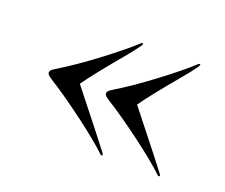

<svg xmlns="http://www.w3.org/2000/svg" viewBox="-65 -480 579 495"><g transform="rotate(20 225.0 -233.0)"><path d="M50 -233.5Q50 -236.5 52.5 -239.8Q55 -243 62 -247Q86 -261.5 112.8 -280Q139.5 -298.5 165.2 -318Q191 -337.5 212.2 -354.8Q233.5 -372 246 -384Q248.5 -386 250 -386.8Q251.5 -387.5 252.5 -387Q253.5 -386 253.2 -384.8Q253 -383.5 251.5 -380.5Q239 -362.5 217.2 -336.8Q195.5 -311 171.8 -281.5Q148 -252 127 -222V-244Q142.5 -224 166.8 -193.5Q191 -163 214.5 -133.2Q238 -103.5 251.5 -85.5Q253 -83 253.2 -81.5Q253.5 -80 252.5 -79.5Q251.5 -78.5 249.5 -79.2Q247.5 -80 246 -82Q233.5 -94 211.5 -112Q189.5 -130 162.8 -150Q136 -170 109.5 -188.5Q83 -207 62.5 -219.5Q55 -224.5 52.5 -227.5Q50 -230.5 50 -233.5ZM207 -233.5Q207 -236.5 209.5 -239.8Q212 -243 219 -247Q243 -261.5 269.8 -280Q296.5 -298.5 322.2 -318Q348 -337.5 369.2 -354.8Q390.5 -372 403 -384Q405.5 -386 407 -386.8Q408.5 -387.5 409.5 -387Q410.5 -386 410.2 -384.8Q410 -383.5 408.5 -380.5Q396 -362.5 374.2 -336.8Q352.5 -311 328.8 -281.5Q305 -252 284 -222V-244Q299.5 -224 323.8 -193.5Q348 -163 371.5 -133.2Q395 -103.5 408.5 -85.5Q410 -83 410.2 -81.5Q410.5 -80 409.5 -79.5Q408.5 -78.5 406.5 -79.2Q404.5 -80 403 -82Q390.5 -94 368.5 -112Q346.5 -130 319.8 -150Q293 -170 266.5 -188.5Q240 -207 219.5 -219.5Q212 -224.5 209.5 -227.5Q207 -230.5 207 -233.5Z"/></g></svg>

Font: Fraunces 120pt
Style: Regular
Weight: 400
Version: Version 1.000;[b76b70a41]